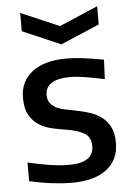

<svg xmlns="http://www.w3.org/2000/svg" viewBox="-55 -818 600 870"><g transform="rotate(-5 245.0 -382.5)"><path d="M236 11Q198 11 151 5.5Q104 0 44 -13V-98Q96 -86 142.5 -78.5Q189 -71 231 -71Q343 -71 343 -147Q343 -187 314.5 -204.5Q286 -222 237 -230Q205 -235 172 -242Q139 -249 111.5 -265.5Q84 -282 66.5 -312Q49 -342 49 -392Q49 -467 105 -509.5Q161 -552 259 -552Q277 -552 294.5 -551Q312 -550 332 -547.5Q352 -545 375.5 -541.5Q399 -538 430 -532L426 -444Q374 -455 336.5 -461Q299 -467 269 -467Q213 -467 185 -448.5Q157 -430 157 -395Q157 -374 166 -360.5Q175 -347 191 -338Q207 -329 229.5 -324Q252 -319 279 -314Q316 -307 347.5 -296.5Q379 -286 402 -267.5Q425 -249 438 -221.5Q451 -194 451 -153Q451 -75 395.5 -32Q340 11 236 11ZM70 -776 245 -701 420 -776V-693L244 -618L70 -693Z"/></g></svg>

Font: EncodeSans
Style: Medium
Weight: 500
Designer: Pablo Impallari, Andres Torresi
Foundry: Pablo Impallari, Andres Torresi
Version: Version 1.000; ttfautohint (v1.4.1)